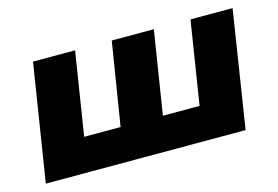

<svg xmlns="http://www.w3.org/2000/svg" viewBox="-72 -643 1144 789"><g transform="rotate(-15 500.0 -249.0)"><path d="M36 0 115 -498H294L238 -145H393L450 -498H629L573 -145H729L785 -498H964L886 0Z"/></g></svg>

Font: Nunito Sans 10pt SemiExpanded Black
Style: Italic
Weight: 900
Width: 6
Italic angle: -9°
Designer: Vernon Adams
Foundry: Vernon Adams
Version: Version 3.101;gftools[0.9.27]